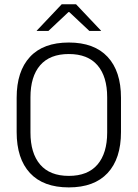

<svg xmlns="http://www.w3.org/2000/svg" viewBox="-20 -844 628 876"><path d="M294 11Q177.5 11 116.8 -54.5Q56 -120 56 -241.5V-398Q56 -519 116.8 -584.5Q177.5 -650 294 -650Q410 -650 471 -584.5Q532 -519 532 -398V-241.5Q532 -120 471 -54.5Q410 11 294 11ZM294 -41.5Q380.5 -41.5 424.8 -93.2Q469 -145 469 -239.5V-400Q469 -495 424.8 -546.2Q380.5 -597.5 294 -597.5Q207.5 -597.5 163.2 -546.2Q119 -495 119 -400V-239.5Q119 -145 163.2 -93.2Q207.5 -41.5 294 -41.5ZM261.5 -824.5H327L441 -704V-703H387.5L296 -789H292.5L201 -703H147.5V-704Z"/></svg>

Font: Anek Latin Light
Style: Regular
Weight: 300
Designer: Yesha Goshar
Foundry: Ek Type
Version: Version 1.003